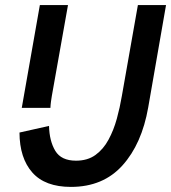

<svg xmlns="http://www.w3.org/2000/svg" viewBox="-20 -720 672 754"><path d="M258.5 14Q157 14 107 -42.5Q57 -99 56.5 -199.5L172.5 -225.5Q174 -166 197.2 -127.5Q220.5 -89 278.5 -89Q324 -89 355 -111.5Q386 -134 406.2 -171.5Q426.5 -209 438.8 -253.8Q451 -298.5 458.5 -343L521.5 -700H632L562 -298Q537 -155 461 -70.5Q385 14 258.5 14ZM65.5 -296.5 136.5 -700H247L183.5 -343Q182 -333.5 180.2 -321.2Q178.5 -309 178 -296.5Z"/></svg>

Font: Cabin Condensed SemiBold
Style: Italic
Weight: 600
Width: 3
Italic angle: -10°
Designer: Pablo Impallari
Foundry: Pablo Impallari. http://www.impallari.com Igino Marini. http://www.ikern.com
Version: Version 3.001; ttfautohint (v1.8.3)